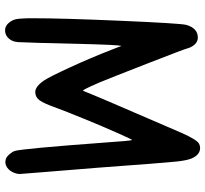

<svg xmlns="http://www.w3.org/2000/svg" viewBox="-46 -817 809 757"><g transform="rotate(90 358.5 -438.5)"><path d="M52 -170Q52 -280 62 -511.5Q72 -743 78 -768Q91 -814 128 -814Q144 -814 155.5 -801.5Q167 -789 172 -769Q174 -760 230.5 -615Q287 -470 304 -429Q323 -385 329 -374Q335 -362 337 -361L339 -364Q355 -406 504 -750Q531 -811 547 -819Q555 -823 563 -823Q589 -823 603 -793Q612 -776 617 -729.5Q622 -683 641 -423Q658 -210 659 -201Q666 -117 666 -112Q666 -109 665.5 -106Q665 -103 665 -102Q660 -80 647 -67.5Q634 -55 618 -55Q615 -55 607 -57Q598 -60 588 -71.5Q578 -83 575 -93Q566 -124 542 -448Q535 -552 532 -555Q531 -557 504.5 -497.5Q478 -438 448 -364.5Q418 -291 406 -258Q388 -207 375.5 -190Q363 -173 343 -173Q321 -173 297 -208Q282 -231 245 -311.5Q208 -392 176 -474L161 -513L159 -498Q155 -463 149 -186Q147 -118 146 -104.5Q145 -91 140 -81Q126 -54 99 -54Q82 -54 69 -70Q59 -83 56 -96Q53 -109 52 -143Z"/></g></svg>

Font: Chanighter Handwriting Cyr
Style: Regular
Weight: 400
Designer: Sin Chanighter
Version: Version 001.001